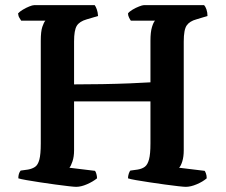

<svg xmlns="http://www.w3.org/2000/svg" viewBox="-20 -724 875 744"><path d="M275 0Q268 0 246 -2.5Q224 -5 194.5 -9Q165 -13 135.5 -17.5Q106 -22 83 -26Q60 -30 51 -33Q51 -52 60 -63L89 -67Q105 -70 116 -77.5Q127 -85 132.5 -105.5Q138 -126 138 -168V-566Q138 -602 144 -620Q150 -638 156 -644H62Q60 -648 55.5 -654.5Q51 -661 50 -672Q56 -679 68.5 -686.5Q81 -694 93.5 -699Q106 -704 112 -704H347Q351 -699 355 -688Q359 -677 360 -662L316 -649Q288 -641 277.5 -624Q267 -607 267 -563V-397Q319 -397 376 -398Q433 -399 483 -401Q533 -403 563 -405V-566Q563 -600 569 -619.5Q575 -639 581 -644H487Q484 -648 480 -656Q476 -664 476 -672Q481 -679 493.5 -686.5Q506 -694 519 -699Q532 -704 537 -704H771Q776 -699 780 -687.5Q784 -676 784 -662L741 -649Q715 -642 703.5 -625.5Q692 -609 692 -563V-141Q692 -117 686.5 -99Q681 -81 674 -74L773 -62Q775 -60 778 -52Q781 -44 781 -33Q766 -20 742.5 -10Q719 0 700 0Q693 0 670.5 -2.5Q648 -5 619 -9Q590 -13 560 -17.5Q530 -22 507 -26Q484 -30 476 -33Q476 -42 479 -51Q482 -60 485 -63L514 -67Q531 -70 541.5 -78Q552 -86 557.5 -106.5Q563 -127 563 -168V-331H267V-141Q267 -117 261 -99Q255 -81 249 -74L348 -62Q351 -59 353.5 -50Q356 -41 356 -33Q340 -20 317 -10Q294 0 275 0Z"/></svg>

Font: Texturina SemiBold
Style: Regular
Weight: 600
Designer: Guillermo Torres Carreño
Foundry: Omnibus-Type
Version: Version 1.002; ttfautohint (v1.8.3)